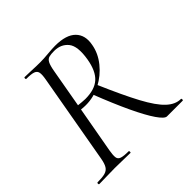

<svg xmlns="http://www.w3.org/2000/svg" viewBox="-161 -781 934 934"><g transform="rotate(-45 306.5 -314.0)"><path d="M15 0Q11 0 11 -6Q11 -12 15 -12Q48 -12 66.4 -17.1Q84.8 -22.2 94 -37.2Q103.2 -52.2 108.2 -81L190 -544Q195.2 -573 192.4 -587.5Q189.6 -602 174.6 -607.5Q159.6 -613 126 -613Q122 -613 122 -619Q122 -625 126 -625Q147.4 -625 174.5 -623.5Q201.6 -622 231.2 -622Q254.2 -622 286.2 -625Q318.2 -628 338.2 -628Q413.8 -628 447 -594.5Q480.2 -561 468.8 -503Q460.4 -454 426.2 -411.4Q392 -368.8 343.4 -343.2Q294.8 -317.6 240.2 -317.6Q234 -317.6 224.5 -318.1Q215 -318.6 208.2 -319.6L165.4 -81Q160.4 -52.2 162.3 -37.2Q164.2 -22.2 179.6 -17.1Q195 -12 227.6 -12Q231.6 -12 231.6 -6Q231.6 0 228.6 0Q206.2 0 180.1 -1Q154 -2 122.4 -2Q93.4 -2 64.9 -1Q36.4 0 15 0ZM480 0Q464.6 0 437.7 -39Q410.8 -78 375.7 -152.3Q340.6 -226.6 299.2 -333L347.2 -351.2Q401.8 -224.6 441.6 -150.5Q481.4 -76.4 516 -44.2Q550.6 -12 587.8 -12Q591.6 -12 591.6 -6Q591.6 0 587.8 0Q546 0 519.6 0Q493.2 0 480 0ZM259.4 -340.6Q324 -340.6 357.5 -370.8Q391 -401 402.6 -469Q416 -549.2 389.8 -581.3Q363.6 -613.4 317.2 -613.4Q295.2 -613.4 282.2 -610Q269.2 -606.6 261.3 -591.9Q253.4 -577.2 247.4 -542L212.4 -344.4Q223.2 -343.4 236.2 -342Q249.2 -340.6 259.4 -340.6Z"/></g></svg>

Font: Cormorant Light
Style: Italic
Weight: 300
Italic angle: -10°
Designer: Christian Thalmann (Catharsis Fonts)
Foundry: Catharsis Fonts
Version: Version 4.000